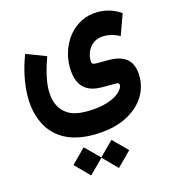

<svg xmlns="http://www.w3.org/2000/svg" viewBox="-128 -532 982 1102"><g transform="rotate(-15 363.0 19.0)"><path d="M193.4 383.8 276.4 467.8 359.4 384.8 441.4 467.8 524.9 383.8 441.4 300.8 359.4 382.8 276.4 300.8ZM348.1 246.1C421.4 246.1 483.4 234.4 534.7 211.4C636.7 165 691.4 84 691.4 -9.3C691.4 -88.4 656.7 -146 544.4 -146H473.1C456.1 -146 443.4 -148.4 443.4 -166C443.4 -200.2 453.1 -229 473.1 -252C493.2 -274.9 520.5 -286.1 555.7 -286.1C581.5 -286.1 613.3 -279.8 647 -260.7L691.9 -385.3C652.3 -414.1 603.5 -428.7 554.7 -428.7C410.6 -428.7 318.4 -300.3 318.4 -165.5C318.4 -20.5 406.7 -4.9 473.1 -4.9H552.2C564 -4.9 569.8 0 569.8 9.3C569.8 21 561.5 34.7 545.4 49.8C512.7 80.6 447.3 106.4 348.1 106.4C302.2 106.4 266.1 98.6 239.7 83C187 51.8 167 -2.9 167 -65.4C167 -122.6 185.5 -189.9 209.5 -258.8L90.8 -304.2C59.1 -221.7 41.5 -137.2 41.5 -59.6C41.5 -1.5 52.2 50.3 74.2 96.7C117.7 189 208 246.1 348.1 246.1Z"/></g></svg>

Font: Vazirmatn ExtraBold
Style: Regular
Weight: 800
Designer: Saber Rastikerdar
Foundry: Saber Rastikerdar
Version: Version 33.003